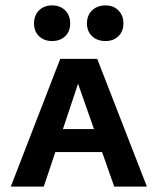

<svg xmlns="http://www.w3.org/2000/svg" viewBox="-20 -691 584 711"><path d="M106 -604Q106 -634 124.5 -652.5Q143 -671 173 -671Q203 -671 221.5 -652.5Q240 -634 240 -604Q240 -575 221.5 -557Q203 -539 173 -539Q143 -539 124.5 -557Q106 -575 106 -604ZM302 -604Q302 -634 321 -652.5Q340 -671 371 -671Q400 -671 418.5 -652.5Q437 -634 437 -604Q437 -575 418.5 -557Q400 -539 371 -539Q340 -539 321 -557Q302 -575 302 -604ZM358 -128H185L142 0H20L203 -473H340L524 0H403ZM328 -213 269 -381 213 -213Z"/></svg>

Font: Ysabeau SC
Style: Bold
Weight: 700
Designer: Christian Thalmann (Catharsis Fonts)
Version: Version 0.003